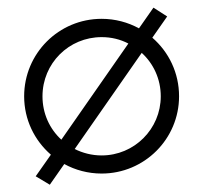

<svg xmlns="http://www.w3.org/2000/svg" viewBox="-20 -455 542 512"><path d="M386.2 -354.5 425.8 -411.1 389.2 -434.6 350.6 -379.4C321.3 -395.5 287.1 -404.8 251 -404.8C136.7 -404.8 44.4 -312.5 44.4 -198.2C44.4 -136.2 71.8 -80.6 115.7 -42.5L75.2 15.1L112.8 37.6L151.4 -17.6C180.7 -1.5 214.8 7.8 251 7.8C365.2 7.8 457.5 -84.5 457.5 -198.2C457.5 -260.7 430.2 -316.4 386.2 -354.5ZM93.3 -198.2C93.3 -286.1 163.6 -356 251 -356C276.9 -356 300.8 -350.1 322.3 -338.9L143.6 -82.5C112.3 -111.3 93.3 -152.3 93.3 -198.2ZM251 -40.5C225.1 -40.5 200.7 -46.9 179.2 -57.6L357.9 -314C389.2 -285.6 408.7 -244.1 408.7 -198.2C408.7 -110.8 337.9 -40.5 251 -40.5Z"/></svg>

Font: Now Light
Style: Regular
Weight: 300
Designer: Alfredo Marco Pradil
Foundry: Alfredo Marco Pradil
Version: Version 1.200;hotconv 1.0.109;makeotfexe 2.5.65596